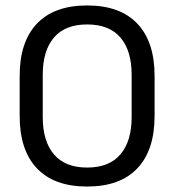

<svg xmlns="http://www.w3.org/2000/svg" viewBox="-20 -671 638 703"><path d="M299 12Q178 12 115 -54.8Q52 -121.5 52 -246V-393.5Q52 -517.5 115 -584.2Q178 -651 299 -651Q420 -651 483 -584.2Q546 -517.5 546 -393.5V-246Q546 -121.5 483 -54.8Q420 12 299 12ZM299 -57.5Q380 -57.5 421 -105.8Q462 -154 462 -242.5V-397Q462 -485.5 421 -533.5Q380 -581.5 299 -581.5Q218.5 -581.5 177.5 -533.5Q136.5 -485.5 136.5 -397V-242.5Q136.5 -154 177.5 -105.8Q218.5 -57.5 299 -57.5Z"/></svg>

Font: Anek Gurmukhi
Style: Regular
Weight: 400
Designer: Sarang Kulkarni (Gurmukhi), Yesha Goshar (Latin)
Foundry: Ek Type
Version: Version 1.003